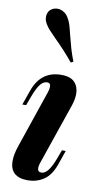

<svg xmlns="http://www.w3.org/2000/svg" viewBox="-96 -896 514 954"><g transform="rotate(10 161.0 -418.5)"><path d="M24.9 0ZM144.5 -461.9Q144.5 -481.9 127.4 -481.9Q108.9 -481.9 93.8 -463.6Q78.6 -445.3 62.5 -403.3L43.5 -352.1H24.4L51.3 -428.2Q88.4 -530.8 190.4 -530.8Q236.8 -530.8 257.8 -508.3Q278.8 -485.8 278.8 -449.7Q278.8 -423.3 268.1 -391.1L163.1 -85Q156.7 -67.4 156.7 -55.7Q156.7 -35.2 176.3 -35.2Q210 -35.2 239.7 -113.8L257.8 -162.1H276.9L251.5 -88.9Q231.4 -32.7 195.6 -9.3Q159.7 14.2 116.2 14.2Q25.4 14.2 25.4 -67.9Q25.4 -101.6 40.5 -145L138.2 -432.1Q144.5 -449.7 144.5 -461.9ZM130.4 -702.6Q106.9 -726.1 95.5 -738.8Q84 -751.5 75.2 -766.1Q64.5 -783.2 64.5 -801.3Q64.5 -830.6 87.9 -844.2Q99.6 -851.1 114.7 -851.1Q130.4 -851.1 145 -842.5Q159.7 -834 168.9 -818.8Q178.7 -803.2 184.6 -785.2Q190.4 -767.1 197.3 -737.3Q208 -695.3 215.6 -668.9Q223.1 -642.6 237.3 -605.5L225.1 -599.1Q183.6 -650.4 130.4 -702.6Z"/></g></svg>

Font: TypoPRO Playfair Display
Style: Bold Italic
Weight: 700
Italic angle: -14.9847°
Designer: Claus Eggers Sørensen
Foundry: Claus Eggers Sørensen
Version: Version 1.004;PS 001.004;hotconv 1.0.70;makeotf.lib2.5.58329